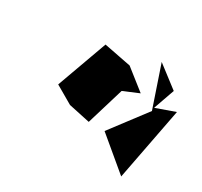

<svg xmlns="http://www.w3.org/2000/svg" viewBox="-100 -913 730 693"><g transform="rotate(30 265.5 -566.5)"><path d="M483 -713 393 -782 451 -611 339 -463 473 -351 531 -653 452 -625ZM299 -713 186 -735 110 -525 184 -482 273 -463 320 -619 384 -646Z"/></g></svg>

Font: Asimov Silicon
Style: Regular
Weight: 400
Designer: Google
Version: Version 2.000980; 2014